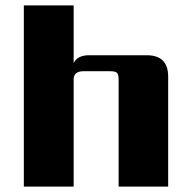

<svg xmlns="http://www.w3.org/2000/svg" viewBox="-20 -689 702 709"><path d="M309 -485H522Q601 -485 601 -406V0H418V-395Q418 -414 412 -420Q406 -426 387 -426H288Q252 -426 252 -395V0H68V-669H252V-456Q266 -485 309 -485Z"/></svg>

Font: Sarpanch ExtraBold
Style: Regular
Weight: 800
Designer: Manushi Parikh (Devanagari and Latin), Jyotish Sonowal (Devanagari)
Foundry: Indian Type Foundry
Version: Version 2.004;PS 1.0;hotconv 1.0.78;makeotf.lib2.5.61930; tt